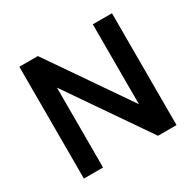

<svg xmlns="http://www.w3.org/2000/svg" viewBox="-151 -870 1063 1041"><g transform="rotate(-30 380.0 -350.0)"><path d="M90 0V-700H206L550 -200V-700H670V0H554L210 -500V0Z"/></g></svg>

Font: Golos Text Medium
Style: Regular
Weight: 500
Designer: A.Korolkova, Vitaly Kuzmin
Foundry: ParaType Ltd
Version: Version 2.004